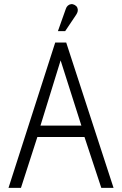

<svg xmlns="http://www.w3.org/2000/svg" viewBox="-20 -905 587 925"><path d="M347 -834Q353 -843 354.5 -851.5Q356 -860 352.5 -868Q349 -876 340 -881Q331 -886 322.5 -885Q314 -884 307 -878Q300 -872 297 -862L259 -755H294ZM527 0 299 -700H246L21 0H81L160 -245H387L468 0ZM175 -300 272 -614 372 -300Z"/></svg>

Font: Advent Pro
Style: Regular
Weight: 400
Designer: VivaRado, Andreas Kalpakidis
Foundry: VivaRado, Andreas Kalpakidis
Version: Version 3.000